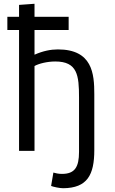

<svg xmlns="http://www.w3.org/2000/svg" viewBox="-20 -800 612 1018"><path d="M81 -711H19V-641H81V0H163V-450C186 -463 231 -474 273 -474C391 -474 399 -400 399 -283V5C399 85.9 376.6 122 308.8 122C307.9 122 306.9 122 306 122C291 122 272 118 263 115L251 186C264 191 296 198 315 198C443 197 480 127 480 -4V-301C480 -409 470 -538 287 -538C249 -538 208 -530 163 -510V-641H344V-711H163V-780L81 -774Z"/></svg>

Font: Repo
Style: Regular
Weight: 400
Designer: Stefan Peev
Foundry: Context Ltd
Version: Version 0.000